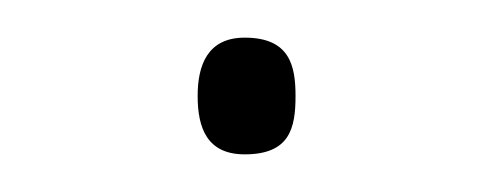

<svg xmlns="http://www.w3.org/2000/svg" viewBox="-20 -365 260 102"><path d="M85 -314C85 -297 90 -283 110 -283C134 -283 137 -297 137 -314C137 -330 134 -345 110 -345C90 -345 85 -330 85 -314Z"/></svg>

Font: Noto Sans Ethiopic Thin
Style: Regular
Weight: 100
Designer: Monotype Design Team
Foundry: Monotype Imaging Inc.
Version: Version 2.102